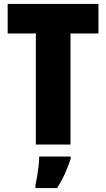

<svg xmlns="http://www.w3.org/2000/svg" viewBox="-20 -734 539 975"><path d="M338 0H162V-564H19V-714H480V-564H338ZM339 72Q326 112 309.5 148.5Q293 185 270 221H160V207Q164 189 168.5 162Q173 135 176 108Q179 81 179 61H339Z"/></svg>

Font: Noto Sans Kannada Condensed Black
Style: Regular
Weight: 900
Width: 3
Designer: Jelle Bosma - Monotype Design Team
Foundry: Monotype Imaging Inc.
Version: Version 2.005; ttfautohint (v1.8.4.7-5d5b)